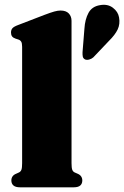

<svg xmlns="http://www.w3.org/2000/svg" viewBox="-20 -800 530 820"><path d="M285.5 -711V-103Q285.5 -83.5 288.5 -75.2Q291.5 -67 299 -63.5L310.5 -58.5Q321.5 -54 326.5 -46.5Q331.5 -39 331.5 -29.5Q331.5 -15.5 322.8 -7.8Q314 0 294.5 0H66Q46.5 0 37.5 -7.8Q28.5 -15.5 28.5 -29.5Q28.5 -39 33.5 -46.5Q38.5 -54 50 -58.5L61 -63.5Q68.5 -67 71.5 -75.2Q74.5 -83.5 74.5 -103V-600Q74.5 -616 70.2 -622.5Q66 -629 57.5 -631.5L46.5 -635Q36 -638.5 31.5 -644.8Q27 -651 27 -661Q27 -672.5 33.2 -679.5Q39.5 -686.5 57 -693L170 -736.5Q196.5 -746.5 211.8 -750.8Q227 -755 238.5 -755Q262 -755 273.8 -742.5Q285.5 -730 285.5 -711ZM340.5 -677Q343 -717.5 358 -745Q373 -772.5 407 -778Q439.5 -784 462 -767Q484.5 -750 488.5 -725.5Q493.5 -697.5 482.5 -674.2Q471.5 -651 445 -625L378.5 -555Q371 -548.5 361.2 -545.8Q351.5 -543 343.5 -546Q335 -550.5 333.5 -558.8Q332 -567 332.5 -577Z"/></svg>

Font: Fraunces Black
Style: Regular
Weight: 900
Version: Version 1.000;[b76b70a41]